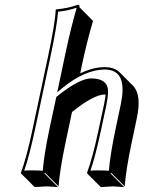

<svg xmlns="http://www.w3.org/2000/svg" viewBox="-20 -718 610 798"><path d="M390.1 -180.2 412.6 -285.2Q417.5 -309.6 418.9 -325.2Q416 -325.2 414.6 -325.2Q368.2 -324.2 279.3 -252.4L252 -123.5Q228 -9.8 223.6 56.6L167 0L164.6 2.9L221.2 59.6Q219.2 59.6 173.3 56.6Q173.3 56.6 124 59.6L67.4 2.9L66.9 0Q90.8 -64.5 115.2 -180.2L179.2 -481Q209.5 -624 211.4 -675.8L213.9 -679.2Q261.7 -683.1 303.2 -698.2Q307.1 -697.8 309.1 -696.3Q311 -692.9 310.1 -688L366.7 -631.3Q342.3 -549.8 319.8 -444.3L313.5 -413.1Q366.7 -439 415.5 -439Q455.6 -438.5 476.6 -418L533.2 -361.3Q569.3 -323.7 548.8 -227.5L526.9 -123.5Q502.9 -9.8 498.5 56.6L441.9 0L439.5 2.9L496.1 59.6Q494.1 59.6 448.7 56.6Q448.7 56.6 398.9 59.6L342.3 2.9L341.8 0Q365.7 -64.5 390.1 -180.2ZM399.9 -177.7Q376.5 -67.9 356 -8.8Q372.1 -10.3 392.1 -9.8Q416.5 -9.8 432.6 -8.3Q437.5 -73.2 460.4 -182.1L482.4 -286.1Q508.3 -411.6 437.5 -426.8Q426.8 -428.7 415.5 -429.2Q332.5 -428.2 239.7 -352.5L217.8 -334L253.4 -502.9Q275.9 -607.4 298.8 -686Q261.7 -673.3 221.2 -669.4Q217.8 -614.7 189 -479L125 -177.7Q101.6 -67.9 80.6 -8.8Q96.7 -10.3 117.2 -9.8Q141.6 -9.8 157.7 -8.3Q162.6 -73.2 185.5 -182.1L213.9 -314.5L216.3 -316.9Q309.1 -391.6 358.4 -392.1Q422.9 -392.1 428.7 -346.7Q429.2 -340.3 429.2 -334.5Q428.7 -314 422.4 -282.7Z"/></svg>

Font: Linux Biolinum Shadow O
Style: Italic
Weight: 400
Italic angle: -12°
Designer: Philipp H. Poll
Foundry: Philipp H. Poll
Version: Version 0.6.2